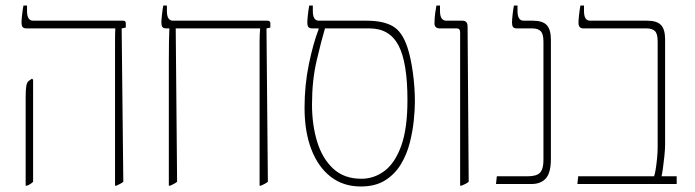

<svg xmlns="http://www.w3.org/2000/svg" viewBox="-20 -667 2518 696"><path d="M397 6V-444Q397 -488 397 -517.5Q397 -547 398 -563V-564H77Q65 -564 61.5 -569.5Q58 -575 58 -585Q58 -594 60 -612.5Q62 -631 65 -647H78V-627Q78 -592 100 -592H426Q436 -592 436 -583V-567L421 -564L427 -8Q422 -4 415.5 -0.5Q409 3 402 6ZM73 6V-314Q73 -343 75.5 -356.5Q78 -370 86 -375L96 -382L100 -378V-8Q91 1 78 6Z M592 6V-444Q592 -488 592.5 -515Q593 -542 594 -563V-564H584Q572 -564 568.5 -569.5Q565 -575 565 -585Q565 -594 567 -612.5Q569 -631 572 -647H585V-627Q585 -592 607 -592H949Q960 -592 960 -583V-567L946 -564L951 -8Q946 -4 939.5 -0.5Q933 3 926 6H921V-444Q921 -488 921 -515Q921 -542 923 -563V-564H617L622 -8Q617 -4 610.5 -0.5Q604 3 597 6Z M1288 9Q1224 9 1178.5 -26.5Q1133 -62 1108.5 -126Q1084 -190 1084 -276Q1084 -358 1099.5 -433.5Q1115 -509 1135 -561V-564H1113Q1101 -564 1097.5 -569.5Q1094 -575 1094 -585Q1094 -594 1096 -612.5Q1098 -631 1101 -647H1114V-627Q1114 -592 1136 -592H1309Q1368 -592 1403 -572.5Q1438 -553 1457 -495Q1469 -459 1476.5 -405Q1484 -351 1484 -298Q1484 -270 1480 -230.5Q1476 -191 1465.5 -149.5Q1455 -108 1433.5 -72Q1412 -36 1376.5 -13.5Q1341 9 1288 9ZM1111 -288Q1111 -215 1129.5 -154Q1148 -93 1187.5 -56Q1227 -19 1290 -19Q1336 -19 1374 -47.5Q1412 -76 1434.5 -138.5Q1457 -201 1457 -304Q1457 -441 1424.5 -502.5Q1392 -564 1320 -564H1158Q1145 -520 1128 -448Q1111 -376 1111 -288Z M1648 6V-550Q1648 -564 1636 -564H1575Q1555 -564 1555 -582Q1555 -600 1557.5 -619Q1560 -638 1562 -647H1575V-627Q1575 -592 1598 -592H1656Q1675 -592 1675 -571L1679 -8Q1674 -4 1667.5 -0.5Q1661 3 1653 6Z M1778 0 1781 -28H1893Q1926 -28 1938 -41.5Q1950 -55 1950 -86V-516Q1950 -544 1940 -554Q1930 -564 1910 -564H1855Q1843 -564 1839.5 -569.5Q1836 -575 1836 -585Q1836 -594 1838 -612.5Q1840 -631 1843 -647H1856V-627Q1856 -592 1878 -592H1912Q1947 -592 1962 -576Q1977 -560 1977 -523V-92Q1977 -40 1958.5 -20Q1940 0 1907 0Z M2073 0 2076 -28H2351Q2354 -35 2357 -54Q2360 -73 2362 -94.5Q2364 -116 2364 -130V-517Q2364 -545 2354 -554.5Q2344 -564 2324 -564H2096Q2085 -564 2081 -569.5Q2077 -575 2077 -585Q2077 -594 2079 -612.5Q2081 -631 2084 -647H2097V-627Q2097 -592 2119 -592H2326Q2361 -592 2376 -576.5Q2391 -561 2391 -524V-143Q2391 -127 2388.5 -102Q2386 -77 2383 -56Q2380 -35 2378 -28H2433V0Z"/></svg>

Font: Noto Serif Hebrew SemiCondensed Thin
Style: Regular
Weight: 100
Width: 4
Designer: Monotype Design Team
Foundry: Monotype Imaging Inc.
Version: Version 2.004; ttfautohint (v1.8.4.7-5d5b)